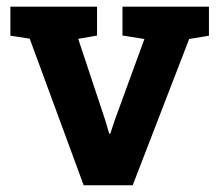

<svg xmlns="http://www.w3.org/2000/svg" viewBox="-20 -548 649 568"><path d="M227.5 0 67.9 -433.6 10.7 -442.4V-528.3H267.1V-442.9L211.4 -433.1L291 -193.4L303.2 -152.3H306.2L319.8 -193.4L407.2 -432.6L342.3 -442.9V-528.3H598.1V-442.4L539.6 -432.6L372.6 0Z"/></svg>

Font: Roboto Slab
Style: Bold
Weight: 700
Designer: Google
Version: Version 2.000; ttfautohint (v1.8.1.43-b0c9)